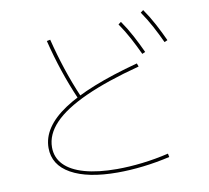

<svg xmlns="http://www.w3.org/2000/svg" viewBox="-92 -943 1184 1090"><g transform="rotate(-10 500.0 -398.5)"><path d="M799 -13 803 7Q725 25 648 34Q571 43 500 43Q328 43 232.5 -10.5Q137 -64 137 -162Q137 -281 279.5 -375.5Q422 -470 714 -548L721 -529Q531 -479 405.5 -422Q280 -365 218.5 -300.5Q157 -236 157 -162Q157 -103 197 -61.5Q237 -20 314 1.5Q391 23 500 23Q570 23 646.5 14Q723 5 799 -13ZM368 -421 350 -413Q314 -496 285 -582.5Q256 -669 233 -762L253 -766Q276 -674 304.5 -588Q333 -502 368 -421ZM890 -640Q868 -688 842.5 -735.5Q817 -783 786 -828L802 -840Q834 -794 860 -745Q886 -696 908 -648ZM754 -596Q732 -644 706.5 -691.5Q681 -739 650 -784L666 -796Q698 -750 724 -701Q750 -652 772 -604Z"/></g></svg>

Font: Murecho Thin
Style: Regular
Weight: 100
Designer: Neil Summerour
Foundry: Positype
Version: Version 1.010